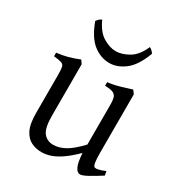

<svg xmlns="http://www.w3.org/2000/svg" viewBox="-167 -800 865 928"><g transform="rotate(30 265.0 -336.0)"><path d="M522 -40Q486 -17 457 -1Q428 15 415 15Q398 15 387.5 -8Q377 -31 374 -81Q333 -41 302 -20.5Q271 0 246 7.5Q221 15 199 15Q169 15 142.5 2.5Q116 -10 99.5 -42.5Q83 -75 83 -137V-348Q83 -379 80 -392Q77 -405 64 -409.5Q51 -414 21 -417V-437Q56 -441 83 -448.5Q110 -456 143 -469L156 -450V-163Q156 -95 176 -69.5Q196 -44 231 -44Q263 -44 297 -63Q331 -82 374 -128V-348Q374 -377 369 -391Q364 -405 350 -410.5Q336 -416 306 -417V-437Q341 -441 373 -450.5Q405 -460 433 -469L447 -450V-124Q447 -95 449.5 -75.5Q452 -56 458 -51Q464 -47 478 -49.5Q492 -52 518 -63ZM268 -522Q220 -522 178.5 -554Q137 -586 108 -664Q114 -673 120 -678Q126 -683 134 -687Q159 -631 196 -609Q233 -587 266 -587Q300 -587 338 -609Q376 -631 400 -687Q415 -680 425 -664Q396 -586 354 -554Q312 -522 268 -522Z"/></g></svg>

Font: ChillKai
Style: Regular
Weight: 400
Designer: ChillType
Foundry: 寒蝉字型
Version: Version 2.000